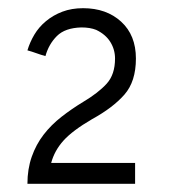

<svg xmlns="http://www.w3.org/2000/svg" viewBox="-20 -893 415 469"><path d="M47 -770Q53 -790 64 -808.5Q75 -827 92.5 -841.5Q110 -856 132.5 -864.5Q155 -873 183 -873Q240 -873 276 -840Q312 -807 312 -750Q312 -694 284 -662Q256 -630 205 -602Q157 -574 135 -549.5Q113 -525 105 -495H310V-444H47Q47 -480 57.5 -510Q68 -540 86.5 -564Q105 -588 130 -607.5Q155 -627 183 -644Q220 -666 240.5 -688.5Q261 -711 261 -750Q261 -772 249.5 -790.5Q238 -809 215 -820Q200 -826 179 -826Q139 -825 119 -805Q99 -785 91 -756Q80 -759 69 -763Q58 -767 47 -770Z"/></svg>

Font: Transpass ExtraLight
Style: Regular
Weight: 200
Designer: Delve Withrington
Foundry: Delve Fonts
Version: Version 1.001;December 18, 2019;FontCreator 12.0.0.2547 64-b